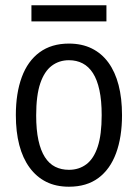

<svg xmlns="http://www.w3.org/2000/svg" viewBox="-20 -698 522 727"><path d="M241 9Q192 9 155 -9.5Q118 -28 92 -63.5Q66 -99 53 -149Q40 -199 40 -262Q40 -345 62.5 -406Q85 -467 130 -500Q175 -533 241 -533Q290 -533 327.5 -514.5Q365 -496 390.5 -461Q416 -426 429 -376Q442 -326 442 -262Q442 -179 419.5 -118Q397 -57 352.5 -24Q308 9 241 9ZM241 -55Q279 -55 307 -76Q335 -97 350 -142.5Q365 -188 365 -262Q365 -317 356.5 -356.5Q348 -396 332 -421Q316 -446 293 -458Q270 -470 241 -470Q204 -470 176 -449Q148 -428 132.5 -382.5Q117 -337 117 -261Q117 -206 125.5 -167Q134 -128 150 -103Q166 -78 189 -66.5Q212 -55 241 -55ZM99 -617V-678H383V-617Z"/></svg>

Font: Mona Sans SemiCondensed
Style: Regular
Weight: 400
Width: 4
Designer: Deni Anggara
Foundry: GitHub
Version: Version 2.000